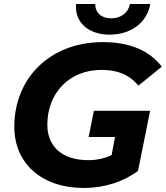

<svg xmlns="http://www.w3.org/2000/svg" viewBox="-20 -921 823 953"><path d="M523 -749C629 -749 709 -807 726 -901H625C617 -858 581 -830 532 -830C483 -830 452 -858 453 -901H358C357 -896 357 -891 357 -886C357 -802 428 -749 523 -749ZM446 -371 420 -241H551L534 -151C497 -134 459 -126 418 -126C285 -126 215 -197 215 -302C215 -456 320 -574 484 -574C562 -574 620 -552 667 -496L783 -590C723 -669 625 -712 491 -712C226 -712 51 -531 51 -292C51 -111 185 12 397 12C498 12 594 -19 665 -73L699 -241L725 -371Z"/></svg>

Font: AWKNG-Font
Style: Bold Italic
Weight: 700
Italic angle: -11.3°
Designer: Awakening Church
Foundry: Awakening Church
Version: Version 1.700;PS 001.700;hotconv 1.0.88;makeotf.lib2.5.64775